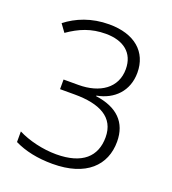

<svg xmlns="http://www.w3.org/2000/svg" viewBox="-134 -825 839 936"><g transform="rotate(20 285.5 -357.0)"><path d="M482 -549C482 -656 406 -724 273 -724C181 -724 107 -693 52 -650L81 -610C140 -651 197 -675 273 -675C364 -675 423 -631 423 -546C423 -448 343 -395 232 -395H155V-345H231C361 -345 444 -304 444 -200C444 -101 381 -40 245 -40C176 -40 101 -58 46 -86V-31C101 -4 167 10 244 10C419 10 504 -77 504 -199C504 -299 444 -358 332 -373V-376C420 -392 482 -454 482 -549Z"/></g></svg>

Font: Noto Sans Myanmar UI Light
Style: Regular
Weight: 300
Designer: Monotype Design Team
Foundry: Monotype Imaging Inc.
Version: Version 2.103